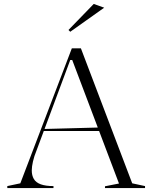

<svg xmlns="http://www.w3.org/2000/svg" viewBox="-20 -953 772 973"><path d="M17 0V-10L83 -24L344 -708H390L650 -24L715 -10V0H512V-9L583 -23L346 -649H336L165 -190Q153 -161 147 -134.5Q141 -108 141 -89Q141 -64 151.5 -46Q162 -28 186.5 -19Q211 -10 251 -10V0ZM190 -289V-299L488 -307V-289ZM336 -792 327 -801 455 -933 508 -914Z"/></svg>

Font: Kalnia Thin Light
Style: Regular
Weight: 300
Version: Version 1.105